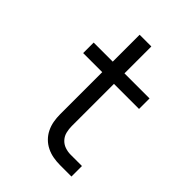

<svg xmlns="http://www.w3.org/2000/svg" viewBox="-202 -802 904 904"><g transform="rotate(45 250.0 -349.5)"><path d="M436 0H360Q337 0 314.5 -4Q292 -8 271.5 -18Q251 -28 235 -44Q219 -60 209 -80.5Q199 -101 195 -123.5Q191 -146 191 -169V-450H64V-520H191V-699H269V-520H436V-450H269V-169Q269 -150 273.5 -131Q278 -112 291 -97.5Q304 -83 322.5 -76.5Q341 -70 360 -70H436Z"/></g></svg>

Font: Iosevka srxl
Style: Regular
Weight: 400
Monospace: yes
Designer: Belleve Invis
Foundry: Belleve Invis
Version: Version 33.0.1; ttfautohint (v1.8.3)